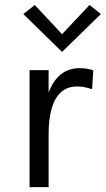

<svg xmlns="http://www.w3.org/2000/svg" viewBox="-20 -766 433 786"><path d="M179 0H101V-479H179V-387Q217 -487 306 -487Q336 -487 362 -478L357 -401Q323 -412 297 -412Q255 -412 229 -388Q203 -364 191 -320Q179 -276 179 -216ZM234 -553.5 75.5 -708.5 122.5 -745.5 234 -626 346.5 -745.5 393 -708.5Z"/></svg>

Font: Betina Sans
Style: Regular
Weight: 400
Designer: Jonathan Pinhorn (font) & Cristiano Sobral (main changes)
Version: Version 2.001;April 28, 2021;FontCreator 13.0.0.2655 32-bit;